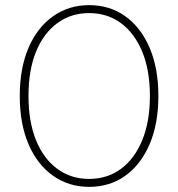

<svg xmlns="http://www.w3.org/2000/svg" viewBox="-20 -724 695 748"><path d="M327 4Q248 4 186.5 -39.5Q125 -83 91 -162.5Q57 -242 57 -350Q57 -458 91 -537.5Q125 -617 186.5 -660.5Q248 -704 327 -704Q408 -704 468.5 -660.5Q529 -617 563 -537.5Q597 -458 597 -350Q597 -242 563 -162.5Q529 -83 468.5 -39.5Q408 4 327 4ZM327 -27Q398 -27 451 -66Q504 -105 534 -177.5Q564 -250 564 -350Q564 -451 534 -523Q504 -595 451 -634Q398 -673 327 -673Q257 -673 203.5 -634Q150 -595 120.5 -523Q91 -451 91 -350Q91 -250 120.5 -177.5Q150 -105 203.5 -66Q257 -27 327 -27Z"/></svg>

Font: Montserrat Thin ExtraLight
Style: Regular
Weight: 250
Version: Version 9.000